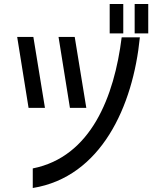

<svg xmlns="http://www.w3.org/2000/svg" viewBox="-20 -900 790 961"><path d="M597 -880H529V-733H597ZM66 -715 123 -360H205L147 -715ZM144 41C486 -14 646 -368 680 -713H589C552 -417 436 -115 144 -57ZM273 -715 330 -360H412L354 -715ZM654 -733H722V-880H654Z"/></svg>

Font: コーポレート・ロゴ ver3 Medium
Style: Regular
Weight: 500
Designer: [KANA_main] LOGOTYPE.JP [Source Han Sans] Ryoko NISHIZUKA 西塚涼子 (kana, bopomofo & ideographs); Paul D. Hunt (Latin, Greek
Version: Version 12.001;FEAKit 1.0